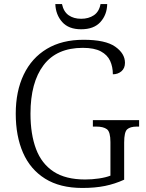

<svg xmlns="http://www.w3.org/2000/svg" viewBox="-20 -921 722 951"><path d="M388 10Q277 10 203.5 -36Q130 -82 94 -164.5Q58 -247 58 -358Q58 -469 97.5 -551.5Q137 -634 212 -679Q287 -724 394 -724Q502 -724 550.5 -690Q599 -656 599 -610Q599 -583 581.5 -568Q564 -553 539 -553Q539 -590 525.5 -619.5Q512 -649 479.5 -666.5Q447 -684 390 -684Q261 -684 196 -598.5Q131 -513 131 -358Q131 -256 158.5 -183Q186 -110 245.5 -71Q305 -32 402 -32Q436 -32 470 -37Q504 -42 527 -51V-217Q527 -268 509.5 -281Q492 -294 457 -294H440V-326H669V-294H658Q625 -294 610 -280.5Q595 -267 595 -215V-31Q549 -10 500 0Q451 10 388 10ZM382 -776Q320 -776 288 -812Q256 -848 254 -901H287Q295 -863 320 -845.5Q345 -828 382 -828Q419 -828 445 -845.5Q471 -863 478 -901H511Q510 -848 477.5 -812Q445 -776 382 -776Z"/></svg>

Font: Noto Serif Tamil Light
Style: Regular
Weight: 300
Designer: Indian Type Foundry, Tom Grace, and the Monotype Design Team
Foundry: Monotype Imaging Inc.
Version: Version 2.004; ttfautohint (v1.8.4.7-5d5b)